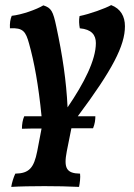

<svg xmlns="http://www.w3.org/2000/svg" viewBox="-20 -488 527 753"><path d="M470 -385C470 -424 453 -454 416 -468C393 -455 332 -433 292 -425C289 -409 290 -393 293 -377C339 -373 356 -351 356 -319C356 -253 310 -162 245 -67C240 -172 225 -271 201 -383C188 -445 181 -457 150 -467C124 -451 65 -430 26 -426C20 -412 18 -396 19 -377C71 -380 81 -364 94 -317C114 -246 131 -154 143 -32H75C69 -18 66 -1 66 17C90 16 116 16 143 16L126 105C113 171 94 192 40 193C33 208 27 227 24 245C55 243 108 242 154 242C201 242 250 243 290 245C293 230 296 208 294 193C241 192 229 172 242 105L260 15H345C352 -2 354 -18 354 -32H285C421 -214 470 -309 470 -385Z"/></svg>

Font: Vollkorn Semibold
Style: Italic
Weight: 600
Italic angle: -11°
Designer: Friedrich Althausen
Foundry: Friedrich Althausen
Version: Version 4.015;PS 004.015;hotconv 1.0.88;makeotf.lib2.5.64775